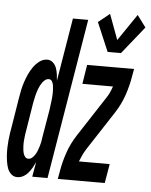

<svg xmlns="http://www.w3.org/2000/svg" viewBox="-80 -822 690 876"><g transform="rotate(5 265.0 -384.5)"><path d="M32 8Q15 8 3.5 -3Q-8 -14 -13 -28Q-18 -42 -20.5 -58Q-23 -74 -24 -90Q-25 -106 -24.5 -122.5Q-24 -139 -22.5 -155.5Q-21 -172 -18.5 -188.5Q-16 -205 -13 -221L8 -351Q11 -370 15 -389Q19 -408 25 -426Q31 -444 39 -462Q47 -480 58.5 -496.5Q70 -513 86.5 -525.5Q103 -538 122 -538Q137 -538 148 -528Q159 -518 164 -504Q169 -490 171 -475.5Q173 -461 174 -446L222 -735H292L170 0H100L112 -68Q106 -55 99 -42.5Q92 -30 82 -18Q72 -6 59 1Q46 8 32 8ZM75 -80Q85 -80 93 -87.5Q101 -95 106.5 -104Q112 -113 115.5 -122.5Q119 -132 122 -141.5Q125 -151 127 -161Q129 -171 130 -181L152 -311Q153 -321 154.5 -330.5Q156 -340 157 -349.5Q158 -359 159 -368.5Q160 -378 160 -387.5Q160 -397 159.5 -406.5Q159 -416 157.5 -425Q156 -434 151 -442Q146 -450 137 -450Q128 -450 120.5 -444.5Q113 -439 108 -432Q103 -425 99 -417.5Q95 -410 92 -402Q89 -394 86.5 -386Q84 -378 82 -370Q80 -362 78.5 -353.5Q77 -345 75 -337L54 -207Q52 -198 51 -189Q50 -180 49 -171Q48 -162 47.5 -153Q47 -144 47.5 -135.5Q48 -127 49 -118Q50 -109 52.5 -101Q55 -93 60.5 -86.5Q66 -80 75 -80ZM393 -597 337 -729 389 -771 432 -655 515 -777 555 -723 454 -597ZM217 0 223 -33Q230 -77 245 -121Q260 -165 286 -205L402 -383Q412 -397 419 -412Q426 -427 431 -442H291L305 -530H520L514 -497Q507 -453 492 -409Q477 -365 451 -325L335 -147Q326 -133 319 -118Q312 -103 306 -88H447L432 0Z"/></g></svg>

Font: Iosevka Curly Semibold Oblique
Style: Regular
Weight: 600
Italic angle: -9°
Monospace: yes
Designer: Belleve Invis
Foundry: Belleve Invis
Version: Version 11.1.0; ttfautohint (v1.8.3)